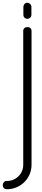

<svg xmlns="http://www.w3.org/2000/svg" viewBox="-95 -780 302 1388"><path d="M102 -760C86 -760 74 -746 74 -730V-672C74 -656 86 -644 102 -644C118 -644 132 -656 132 -672V-730C132 -746 118 -760 102 -760ZM133 412V-556C133 -576 119 -584 103 -584C87 -584 73 -576 73 -556V412C73 476 21 528 -43 528H-45H-47C-65 528 -75 544 -75 558C-75 574 -65 588 -45 588C53 588 133 510 133 412Z"/></svg>

Font: bauhaus_2017
Style: _regular
Weight: 400
Version: Version 1.0